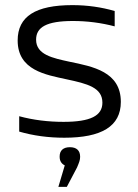

<svg xmlns="http://www.w3.org/2000/svg" viewBox="-20 -529 541 750"><path d="M241 -219C321 -202 380 -187 380 -128C380 -77 334 -53 228 -53C169 -53 110 -60 55 -75V-15C110 1 169 9 231 9C376 9 452 -35 452 -131C452 -249 343 -269 251 -288C187 -302 121 -315 121 -374C121 -423 162 -447 265 -447C320 -447 375 -440 428 -426V-486C376 -501 321 -509 263 -509C119 -509 49 -465 49 -371C49 -254 159 -237 241 -219ZM208 201H241L281 125C289 106 293 96 293 84V83C293 59 279 46 253 46C227 46 213 59 213 82V84C213 99 220 111 233 117Z"/></svg>

Font: LT Wave Alt Light
Style: Regular
Weight: 300
Designer: Daniel Lyons
Version: Version 2.5 (Glyphs App)